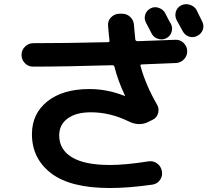

<svg xmlns="http://www.w3.org/2000/svg" viewBox="-20 -857 1040 936"><path d="M785.2 -793Q790 -784.2 798.8 -766.6Q807.6 -749 813.5 -740.2Q823.2 -720.7 815.9 -699.7Q808.6 -678.7 789.1 -669.9Q770.5 -661.1 749.5 -668Q728.5 -674.8 718.8 -694.3Q713.9 -703.1 705.1 -720.7Q696.3 -738.3 691.4 -747.1Q681.6 -765.6 688 -785.6Q694.3 -805.7 713.4 -815.9Q732.4 -826.2 753.9 -818.8Q775.4 -811.5 785.2 -793ZM938.5 -807.6Q943.4 -797.9 952.6 -778.8Q961.9 -759.8 965.8 -752Q975.6 -732.4 968.8 -712.4Q961.9 -692.4 941.9 -682.1Q921.9 -671.9 901.4 -678.7Q880.9 -685.5 870.1 -706.1Q861.3 -723.6 840.8 -759.8Q831.1 -779.3 837.4 -800.3Q843.8 -821.3 863.8 -831.1Q883.8 -840.8 906.2 -833.5Q928.7 -826.2 938.5 -807.6ZM140.6 -532.2Q117.2 -532.2 101.1 -549.3Q85 -566.4 85 -588.9Q85 -613.3 102.1 -629.9Q119.1 -646.5 142.6 -646.5Q302.7 -646.5 505.9 -651.4Q515.6 -651.4 513.7 -660.2Q510.7 -683.6 506.8 -731.4Q504.9 -754.9 520.5 -771.5Q536.1 -788.1 558.6 -790H573.2Q596.7 -791 613.8 -775.4Q630.9 -759.8 632.8 -737.3Q636.7 -690.4 639.6 -664.1Q641.6 -656.2 651.4 -656.2Q772.5 -660.2 835 -663.1Q858.4 -664.1 875 -647.9Q891.6 -631.8 892.6 -608.9Q893.6 -585.9 877.4 -568.4Q861.3 -550.8 837.9 -549.8Q810.5 -548.8 755.4 -546.4Q700.2 -543.9 670.9 -543Q663.1 -543 665 -535.2Q690.4 -442.4 745.1 -347.7Q756.8 -329.1 751 -306.2Q745.1 -283.2 724.6 -273.4L705.1 -263.7Q659.2 -239.3 606.4 -265.6Q516.6 -309.6 422.9 -309.6Q350.6 -309.6 309.6 -279.3Q268.6 -249 268.6 -197.3Q268.6 -127.9 330.6 -90.3Q392.6 -52.7 515.6 -52.7Q591.8 -52.7 703.1 -70.3Q726.6 -74.2 745.6 -60.5Q764.6 -46.9 768.6 -24.4L769.5 -22.5Q773.4 1 760.3 20Q747.1 39.1 723.6 43Q607.4 59.6 515.6 59.6Q323.2 59.6 229.5 -12.2Q135.7 -84 135.7 -203.1Q135.7 -302.7 210.9 -362.8Q286.1 -422.9 416 -422.9Q502.9 -422.9 586.9 -389.6H588.9V-391.6Q554.7 -463.9 538.1 -531.2Q536.1 -539.1 527.3 -539.1Q299.8 -532.2 140.6 -532.2Z"/></svg>

Font: Rounded Mgen+ 1mn bold
Style: Bold
Weight: 700
Designer: [Source Han Sans]
Ryoko NISHIZUKA  (kana & ideographs); Paul D. Hunt (Latin, Greek & Cyrillic); Wenlong ZHANG  (bopomofo
Version: Version 1.059.20150602